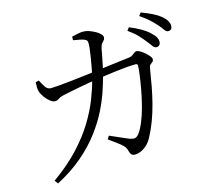

<svg xmlns="http://www.w3.org/2000/svg" viewBox="-115 -922 1230 1111"><g transform="rotate(-15 500.0 -366.0)"><path d="M855 -564Q842 -564 832 -578.5Q822 -593 807 -611Q792 -631 770.5 -653.5Q749 -676 716 -699L729 -717Q768 -701 796.5 -684.5Q825 -668 844 -650Q863 -633 871 -619Q879 -605 879 -590Q879 -578 872 -571Q865 -564 855 -564ZM573 4Q561 4 553.5 -3Q546 -10 542 -26Q538 -45 525 -58.5Q512 -72 491.5 -86.5Q471 -101 443 -122L455 -141Q476 -132 498.5 -122Q521 -112 539.5 -104Q558 -96 568 -92Q588 -86 598 -88Q608 -90 619 -102Q638 -126 654.5 -166Q671 -206 683.5 -254Q696 -302 704.5 -348.5Q713 -395 718 -432.5Q723 -470 723 -489Q723 -500 711 -500Q689 -500 658 -497.5Q627 -495 593 -490.5Q559 -486 528.5 -482Q498 -478 476 -474Q453 -471 422 -466Q391 -461 359 -454.5Q327 -448 301 -443Q275 -438 263 -435Q240 -430 230.5 -422Q221 -414 206 -414Q193 -414 177 -427Q161 -440 148.5 -457.5Q136 -475 132 -486Q126 -500 125.5 -517Q125 -534 126 -549L146 -554Q156 -534 169 -513.5Q182 -493 203 -493Q217 -493 251.5 -496Q286 -499 332.5 -504Q379 -509 430 -515.5Q481 -522 530.5 -528Q580 -534 620.5 -539.5Q661 -545 684 -547Q698 -549 706 -554.5Q714 -560 721 -566Q728 -572 736 -572Q743 -572 756.5 -564.5Q770 -557 783 -545.5Q796 -534 805.5 -523Q815 -512 815 -504Q815 -493 809 -488Q803 -483 795.5 -477Q788 -471 786 -456Q778 -404 768.5 -353Q759 -302 746.5 -253.5Q734 -205 717 -159Q700 -113 678 -72Q666 -48 648 -30.5Q630 -13 610.5 -4.5Q591 4 573 4ZM84 30Q178 -37 241 -105Q304 -173 344.5 -239.5Q385 -306 409 -367.5Q433 -429 447 -483Q452 -501 457.5 -528.5Q463 -556 468 -586.5Q473 -617 476.5 -642.5Q480 -668 480 -682Q481 -696 477.5 -702.5Q474 -709 462 -714Q449 -719 430.5 -722Q412 -725 398 -728V-749Q414 -753 435 -757.5Q456 -762 470 -761Q485 -761 503 -754.5Q521 -748 537.5 -739Q554 -730 564.5 -719Q575 -708 575 -699Q575 -688 569 -682Q563 -676 556 -667Q549 -658 545 -639Q542 -622 536.5 -594Q531 -566 525 -537Q519 -508 512 -484Q503 -449 486.5 -399Q470 -349 441.5 -291Q413 -233 367.5 -172Q322 -111 256.5 -54.5Q191 2 100 50ZM944 -636Q932 -636 922 -651Q912 -666 896 -684Q879 -703 858.5 -722Q838 -741 804 -764L817 -782Q855 -768 884 -753.5Q913 -739 931 -724Q951 -707 959.5 -692Q968 -677 968 -662Q968 -649 961.5 -642.5Q955 -636 944 -636Z"/></g></svg>

Font: Noto Serif TC
Style: Regular
Weight: 400
Designer: Ryoko NISHIZUKA  (kana & ideographs); Frank Grießhammer (Latin, Greek & Cyrillic); Wenlong ZHANG  (bopomofo); Sandoll Co
Foundry: Adobe
Version: Version 2.003-H1;hotconv 1.1.1;makeotfexe 2.6.0